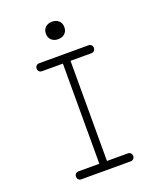

<svg xmlns="http://www.w3.org/2000/svg" viewBox="-167 -1035 935 1135"><g transform="rotate(-20 300.0 -467.5)"><path d="M324 -50H455Q466 -50 473 -43Q480 -36 480 -25Q480 -14 473 -7Q466 0 455 0H145Q134 0 127 -7Q120 -14 120 -25Q120 -36 127 -43Q134 -50 145 -50H276V-680H145Q134 -680 127 -687Q120 -694 120 -705Q120 -716 127 -723Q134 -730 145 -730H455Q466 -730 473 -723Q480 -716 480 -705Q480 -694 473 -687Q466 -680 455 -680H324ZM300 -825Q274 -825 258 -840Q242 -855 242 -880Q242 -905 258 -920Q274 -935 300 -935Q326 -935 342 -920Q358 -905 358 -880Q358 -855 342 -840Q326 -825 300 -825Z"/></g></svg>

Font: Maple Mono Thin
Style: Regular
Weight: 250
Monospace: yes
Designer: subframe7536
Version: Version 7.000